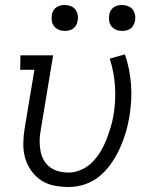

<svg xmlns="http://www.w3.org/2000/svg" viewBox="-20 -742 640 770"><path d="M256 8Q225 8 196 2Q167 -4 144 -19.5Q121 -35 104.5 -58.5Q88 -82 80.5 -109.5Q73 -137 73.5 -167.5Q74 -198 79 -228L118 -462H61L62 -520H193L143 -218Q139 -198 139 -177Q139 -156 142.5 -136.5Q146 -117 155.5 -100Q165 -83 180.5 -71.5Q196 -60 215.5 -55Q235 -50 256 -50Q281 -50 306.5 -61.5Q332 -73 351 -92.5Q370 -112 384 -135.5Q398 -159 407.5 -184Q417 -209 424.5 -234Q432 -259 436 -285Q445 -342 441 -398.5Q437 -455 420 -507L481 -524Q501 -466 505.5 -403Q510 -340 499 -275Q494 -243 484.5 -211Q475 -179 461 -148Q447 -117 427 -88Q407 -59 380.5 -36.5Q354 -14 321 -3Q288 8 256 8ZM470 -618Q457 -618 446 -622.5Q435 -627 427.5 -636Q420 -645 418 -657.5Q416 -670 418 -683Q419 -691 424 -699.5Q429 -708 436.5 -713Q444 -718 452.5 -720Q461 -722 469 -722Q482 -722 493.5 -717.5Q505 -713 512 -704Q519 -695 521.5 -682.5Q524 -670 521 -657Q520 -649 515 -640.5Q510 -632 503 -627Q496 -622 487 -620Q478 -618 470 -618ZM240 -618Q227 -618 216 -622.5Q205 -627 197.5 -636Q190 -645 188 -657.5Q186 -670 188 -683Q189 -691 194 -699.5Q199 -708 206.5 -713Q214 -718 222.5 -720Q231 -722 239 -722Q252 -722 263.5 -717.5Q275 -713 282 -704Q289 -695 291.5 -682.5Q294 -670 291 -657Q290 -649 285 -640.5Q280 -632 273 -627Q266 -622 257 -620Q248 -618 240 -618Z"/></svg>

Font: Iosevka HT Light Extended
Style: Italic
Weight: 300
Width: 7
Italic angle: -9°
Monospace: yes
Designer: Belleve Invis
Foundry: Belleve Invis
Version: Version 32.3.0; ttfautohint (v1.8.4)